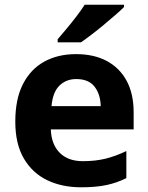

<svg xmlns="http://www.w3.org/2000/svg" viewBox="-20 -786 631 816"><path d="M303 -556Q379 -556 433.5 -527Q488 -498 518 -443Q548 -388 548 -308V-236H196Q198 -173 233.5 -137Q269 -101 332 -101Q385 -101 428 -111.5Q471 -122 517 -144V-29Q477 -9 432.5 0.5Q388 10 325 10Q243 10 180 -20.5Q117 -51 81 -113Q45 -175 45 -269Q45 -365 77.5 -428.5Q110 -492 168 -524Q226 -556 303 -556ZM304 -450Q261 -450 232.5 -422Q204 -394 199 -335H408Q407 -385 382 -417.5Q357 -450 304 -450ZM507 -756Q493 -742 470 -722Q447 -702 420.5 -680Q394 -658 368.5 -638.5Q343 -619 324 -606H225V-619Q241 -638 262.5 -663.5Q284 -689 305 -716.5Q326 -744 340 -766H507Z"/></svg>

Font: Noto Sans Bamum
Style: Regular
Weight: 400
Designer: Monotype Design Team
Foundry: Monotype Imaging Inc.
Version: Version 2.001